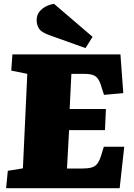

<svg xmlns="http://www.w3.org/2000/svg" viewBox="-20 -986 702 1006"><path d="M123 -599 39 -616 45 -701H611L626 -498L525 -489L513 -526Q505 -555 494.5 -571Q484 -587 467 -593Q450 -599 420 -599H354L345 -415H535L530 -304H342L331 -103H410Q439 -103 458.5 -108Q478 -113 490 -128.5Q502 -144 511 -175L524 -217H631L607 0H12L21 -91L100 -104ZM465 -793 428 -734 238 -802Q196 -817 184 -836.5Q172 -856 172 -880Q172 -906 186 -924Q200 -942 221 -952.5Q242 -963 263 -966Z"/></svg>

Font: Literata Black
Style: Italic
Weight: 900
Italic angle: -2°
Designer: Latin by Veronika Burian and Jose Scaglione. Greek by Irene Vlachou. Cyrillic by Vera Evstafieva
Foundry: TypeTogether
Version: Version 3.002